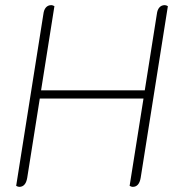

<svg xmlns="http://www.w3.org/2000/svg" viewBox="-20 -724 687 748"><path d="M634 -700 528 -31Q522 4 497 4Q492 4 485 0L539 -340H135L86 -31Q80 4 55 4Q50 4 43 0L149 -669Q151 -686 159 -695Q167 -704 180 -704Q185 -704 192 -700L140 -372H544L591 -669Q593 -686 601 -695Q609 -704 622 -704Q627 -704 634 -700Z"/></svg>

Font: Thasadith
Style: Italic
Weight: 400
Italic angle: -9°
Designer: Cadson Demak Co.,Ltd.
Foundry: Cadson Demak Co.,Ltd.
Version: Version 1.000; ttfautohint (v1.6)